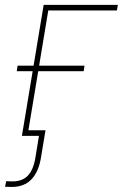

<svg xmlns="http://www.w3.org/2000/svg" viewBox="-53 -549 496 776"><path d="M423.3 -529.3 419.4 -506.8H142.1L58.1 0H35.6L123.5 -529.3ZM14.6 -261.2 18.1 -283.7H288.6L285.2 -261.2ZM-4.9 206.5Q-12.7 206.5 -19.8 206.3Q-26.9 206.1 -32.7 205.6L-27.8 183.1Q-22.5 183.6 -15.9 183.8Q-9.3 184.1 -2.4 184.1Q37.1 184.1 59.3 161.1Q81.5 138.2 89.8 89.8L104.5 0H51.8L55.7 -22.5H130.9L112.3 89.8Q102.5 147 73.2 176.8Q43.9 206.5 -4.9 206.5Z"/></svg>

Font: Inter 24pt Thin
Style: Italic
Weight: 250
Italic angle: -9.3988°
Version: Version 4.001;git-66647c0bb